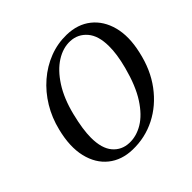

<svg xmlns="http://www.w3.org/2000/svg" viewBox="-177 -893 1087 1087"><g transform="rotate(-45 366.0 -349.5)"><path d="M494 -712Q580.5 -710 638.5 -663.8Q696.5 -617.5 717.8 -537Q739 -456.5 715 -351Q690 -236 628.5 -153.8Q567 -71.5 481.5 -28.2Q396 15 298.5 12.5Q213 10.5 154.8 -36.2Q96.5 -83 76.5 -166.5Q56.5 -250 84.5 -362Q103 -438.5 142 -503Q181 -567.5 236 -615Q291 -662.5 356.8 -688Q422.5 -713.5 494 -712ZM312.5 -27.5Q367.5 -25.5 421 -57.5Q474.5 -89.5 520 -160Q565.5 -230.5 595.5 -344.5Q607.5 -390 613 -428Q618.5 -466 618 -496.5Q618 -580.5 579.8 -625Q541.5 -669.5 483 -672Q427 -674.5 372.2 -640Q317.5 -605.5 273 -536.5Q228.5 -467.5 203.5 -367Q191 -316.5 185 -275.8Q179 -235 179 -202.5Q179 -116.5 216 -73Q253 -29.5 312.5 -27.5Z"/></g></svg>

Font: Fraunces 72pt Soft
Style: Italic
Weight: 400
Italic angle: -16°
Version: Version 1.000;[b76b70a41]